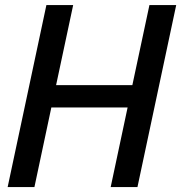

<svg xmlns="http://www.w3.org/2000/svg" viewBox="-20 -758 734 778"><path d="M694 -737.5 537 0H428.5L508 -374L546.5 -322.5H140L199 -374L119.5 0H11L168 -737.5H276.5L196 -360L157 -413H564L505 -360L585.5 -737.5Z"/></svg>

Font: Epilogue Medium
Style: Italic
Weight: 500
Italic angle: -12°
Designer: Tyler Finck
Foundry: Etcetera Type Co
Version: Version 2.112